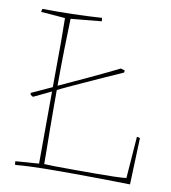

<svg xmlns="http://www.w3.org/2000/svg" viewBox="-76 -712 696 783"><g transform="rotate(10 272.5 -320.0)"><path d="M39 6Q37 2 37 -9L134 -16Q134 -91 134.5 -165.5Q135 -240 135 -315Q116 -306 97.5 -297Q79 -288 62 -280L52 -286L50 -294Q64 -300 86 -310.5Q108 -321 135 -333Q135 -373 135.5 -423Q136 -473 136 -524.5Q136 -576 135 -619L35 -627Q35 -630 36 -633.5Q37 -637 38 -640Q103 -639 162 -640.5Q221 -642 283 -646Q285 -642 285 -632L158 -620Q156 -567 154.5 -492Q153 -417 153 -342Q169 -349 184 -356L190 -359Q233 -379 275.5 -398.5Q318 -418 350.5 -434Q383 -450 395 -456L412 -451L411 -442Q371 -424 312.5 -398Q254 -372 194 -344L186 -340Q170 -333 153 -324Q153 -291 153 -248.5Q153 -206 153.5 -162Q154 -118 154.5 -80Q155 -42 155 -18Q167 -17 200 -16.5Q233 -16 276.5 -16Q320 -16 364 -16Q408 -16 443.5 -17Q479 -18 495 -20L508 -193Q515 -193 521 -190L519 -134L516 -53L514 3Q457 2 399 1Q341 0 285 0Q241 0 210 0Q179 0 153.5 0.5Q128 1 101.5 2Q75 3 39 6Z"/></g></svg>

Font: Labrada Thin
Style: Regular
Weight: 100
Designer: Mercedes Jáuregui
Foundry: Omnibus-Type Team
Version: Version 1.000; ttfautohint (v1.8.4.7-5d5b)